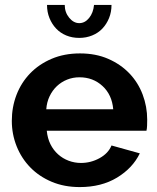

<svg xmlns="http://www.w3.org/2000/svg" viewBox="-20 -750 639 780"><path d="M304 10Q241 10 190 -11.5Q139 -33 103 -70Q67 -107 47.5 -156Q28 -205 28 -259Q28 -315 47 -364.5Q66 -414 102 -451.5Q138 -489 189.5 -511Q241 -533 305 -533Q369 -533 419.5 -511Q470 -489 505.5 -452Q541 -415 559.5 -366Q578 -317 578 -264Q578 -251 577.5 -239Q577 -227 575 -219H170Q173 -188 185 -164Q197 -140 216 -123Q235 -106 259 -97Q283 -88 309 -88Q349 -88 384.5 -107.5Q420 -127 433 -159L548 -127Q519 -67 455.5 -28.5Q392 10 304 10ZM440 -306Q435 -365 396.5 -400.5Q358 -436 303 -436Q276 -436 252.5 -426.5Q229 -417 211 -400Q193 -383 181.5 -359Q170 -335 168 -306ZM302 -656Q325 -656 342 -677Q359 -698 362 -730H433Q433 -701 423 -676.5Q413 -652 396 -634Q379 -616 354.5 -606Q330 -596 302 -596Q273 -596 249 -606Q225 -616 208 -634Q191 -652 181 -676.5Q171 -701 171 -730H243Q243 -700 261 -678Q279 -656 302 -656Z"/></svg>

Font: PTCRaleway
Style: Bold
Weight: 700
Designer: Matt McInerney, Pablo Impallari, Rodrigo Fuenzalida
Foundry: Matt McInerney, Pablo Impallari, Rodrigo Fuenzalida
Version: Version 3.000g; ttfautohint (v1.5) -l 8 -r 28 -G 28 -x 14 -D